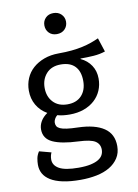

<svg xmlns="http://www.w3.org/2000/svg" viewBox="-105 -845 809 1125"><g transform="rotate(-10 300.0 -282.0)"><path d="M141 25Q137 33 134.5 43.5Q132 54 132 66Q132 101 167.5 121Q203 141 282 141Q326 141 355 134.5Q384 128 401.5 117Q419 106 426.5 91.5Q434 77 434 60Q434 27 407.5 9.5Q381 -8 308 -11Q208 -15 156 -39Q104 -63 104 -118Q104 -143 117.5 -166Q131 -189 157 -207Q117 -230 95 -268Q73 -306 73 -354Q73 -393 87.5 -427Q102 -461 129.5 -485.5Q157 -510 196 -524.5Q235 -539 283 -539Q326 -539 361 -542.5Q396 -546 425.5 -552.5Q455 -559 479 -567.5Q503 -576 525 -586L552 -503Q519 -492 482 -489.5Q445 -487 404 -487V-484Q443 -466 465.5 -432Q488 -398 488 -353Q488 -315 474 -282.5Q460 -250 433.5 -226Q407 -202 369.5 -188.5Q332 -175 285 -175Q267 -175 248 -177Q229 -179 212 -184Q202 -176 196 -164.5Q190 -153 190 -143Q190 -131 195 -122Q200 -113 214 -106.5Q228 -100 253.5 -96.5Q279 -93 320 -92Q420 -89 473.5 -53Q527 -17 527 55Q527 96 507.5 126Q488 156 455 175.5Q422 195 377.5 204Q333 213 282 213Q220 213 176 203.5Q132 194 104 176.5Q76 159 63 135.5Q50 112 50 83Q50 65 53.5 45.5Q57 26 70 6ZM167 -354Q167 -302 198 -269Q229 -236 283 -236Q337 -236 367 -268.5Q397 -301 397 -355Q397 -412 368 -442.5Q339 -473 283 -473Q228 -473 197.5 -439Q167 -405 167 -354ZM358 -715Q358 -688 340 -670Q322 -652 293 -652Q264 -652 246.5 -670Q229 -688 229 -715Q229 -741 246.5 -759Q264 -777 293 -777Q322 -777 340 -759Q358 -741 358 -715Z"/></g></svg>

Font: Wlorlttqgufhjawjgtejqphaquk
Style: Regular
Weight: 400
Monospace: yes
Designer: Carrois Corporate & Edenspiekermann
Foundry: Carrois Corporate GbR & Edenspiekermann AG
Version: Version 2.001